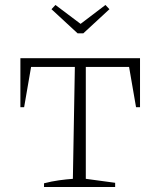

<svg xmlns="http://www.w3.org/2000/svg" viewBox="-20 -752 644 772"><path d="M543 -518V-321H527L499 -483H325V-33L443 -17V0H157V-15Q188 -23 217 -27Q246 -31 273 -33L281 -483H105L77 -321H62V-518ZM292 -618 187 -715 203 -732 304 -656 404 -732 420 -715 315 -618Z"/></svg>

Font: Piazzolla SC ExtraLight
Style: Regular
Weight: 200
Designer: Juan Pablo del Peral
Foundry: Huerta Tipografica
Version: Version 1.330